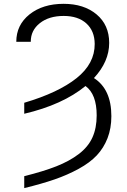

<svg xmlns="http://www.w3.org/2000/svg" viewBox="-20 -757 657 990"><path d="M105 -170.4V-227.1Q281.2 -279.3 375 -354.2Q468.8 -429.2 468.3 -530.3Q467.8 -597.7 425.3 -636.2Q382.8 -674.8 308.1 -674.8Q232.4 -674.8 185.3 -637.5Q138.2 -600.1 138.7 -541.5H64Q64 -628.4 132.3 -682.9Q200.7 -737.3 308.1 -737.3Q412.6 -737.3 477.8 -682.9Q543 -628.4 543 -535.6Q543 -439.5 464.4 -354.5Q554.2 -296.9 554.2 -158.2Q554.2 -95.2 534.4 -44.4Q514.6 6.3 479 44.2Q443.4 82 385.7 113.5Q328.1 145 261.7 168Q195.3 190.9 105 212.9V151.4Q204.6 126.5 271 100.3Q337.4 74.2 386 37.4Q434.6 0.5 456.5 -48.1Q478.5 -96.7 478.5 -162.1Q478.5 -271.5 420.9 -313.5Q302.7 -216.8 105 -170.4Z"/></svg>

Font: Interop Light
Style: Regular
Weight: 300
Designer: Rasmus Andersson, Google, Jang Haemin
Foundry: jhaemin
Version: Version 1.007